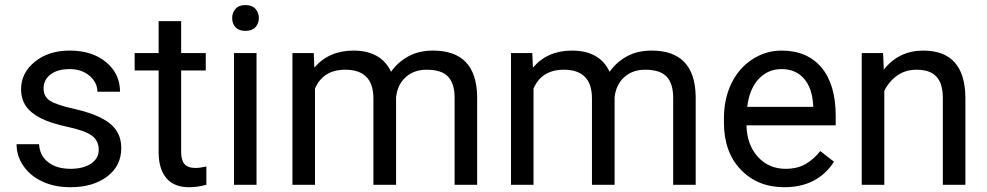

<svg xmlns="http://www.w3.org/2000/svg" viewBox="-20 -741 3959 770"><path d="M376 -140.1Q376 -176.8 348.4 -197Q320.8 -217.3 252.2 -231.9Q183.6 -246.6 143.3 -267.1Q103 -287.6 83.7 -315.9Q64.5 -344.2 64.5 -383.3Q64.5 -448.2 119.4 -493.2Q174.3 -538.1 259.8 -538.1Q349.6 -538.1 405.5 -491.7Q461.4 -445.3 461.4 -373H370.6Q370.6 -410.2 339.1 -437Q307.6 -463.9 259.8 -463.9Q210.4 -463.9 182.6 -442.4Q154.8 -420.9 154.8 -386.2Q154.8 -353.5 180.7 -336.9Q206.5 -320.3 274.2 -305.2Q341.8 -290 383.8 -269Q425.8 -248 446 -218.5Q466.3 -189 466.3 -146.5Q466.3 -75.7 409.7 -33Q353 9.8 262.7 9.8Q199.2 9.8 150.4 -12.7Q101.6 -35.2 74 -75.4Q46.4 -115.7 46.4 -162.6H136.7Q139.2 -117.2 173.1 -90.6Q207 -64 262.7 -64Q314 -64 345 -84.7Q376 -105.5 376 -140.1Z M706.5 -656.2V-528.3H805.2V-458.5H706.5V-130.9Q706.5 -99.1 719.7 -83.3Q732.9 -67.4 764.6 -67.4Q780.3 -67.4 807.6 -73.2V0Q772 9.8 738.3 9.8Q677.7 9.8 647 -26.9Q616.2 -63.5 616.2 -130.9V-458.5H520V-528.3H616.2V-656.2Z M1008.8 0H918.5V-528.3H1008.8ZM911.1 -668.5Q911.1 -690.4 924.6 -705.6Q938 -720.7 964.4 -720.7Q990.7 -720.7 1004.4 -705.6Q1018.1 -690.4 1018.1 -668.5Q1018.1 -646.5 1004.4 -631.8Q990.7 -617.2 964.4 -617.2Q938 -617.2 924.6 -631.8Q911.1 -646.5 911.1 -668.5Z M1238.3 -528.3 1240.7 -469.7Q1298.8 -538.1 1397.5 -538.1Q1508.3 -538.1 1548.3 -453.1Q1574.7 -491.2 1616.9 -514.6Q1659.2 -538.1 1716.8 -538.1Q1890.6 -538.1 1893.6 -354V0H1803.2V-348.6Q1803.2 -405.3 1777.3 -433.3Q1751.5 -461.4 1690.4 -461.4Q1640.1 -461.4 1606.9 -431.4Q1573.7 -401.4 1568.4 -350.6V0H1477.5V-346.2Q1477.5 -461.4 1364.7 -461.4Q1275.9 -461.4 1243.2 -385.7V0H1152.8V-528.3Z M2114.7 -528.3 2117.2 -469.7Q2175.3 -538.1 2273.9 -538.1Q2384.8 -538.1 2424.8 -453.1Q2451.2 -491.2 2493.4 -514.6Q2535.6 -538.1 2593.3 -538.1Q2767.1 -538.1 2770 -354V0H2679.7V-348.6Q2679.7 -405.3 2653.8 -433.3Q2627.9 -461.4 2566.9 -461.4Q2516.6 -461.4 2483.4 -431.4Q2450.2 -401.4 2444.8 -350.6V0H2354V-346.2Q2354 -461.4 2241.2 -461.4Q2152.3 -461.4 2119.6 -385.7V0H2029.3V-528.3Z M3125.5 9.8Q3018.1 9.8 2950.7 -60.8Q2883.3 -131.3 2883.3 -249.5V-266.1Q2883.3 -344.7 2913.3 -406.5Q2943.4 -468.3 2997.3 -503.2Q3051.3 -538.1 3114.3 -538.1Q3217.3 -538.1 3274.4 -470.2Q3331.5 -402.3 3331.5 -275.9V-238.3H2973.6Q2975.6 -160.2 3019.3 -112.1Q3063 -64 3130.4 -64Q3178.2 -64 3211.4 -83.5Q3244.6 -103 3269.5 -135.3L3324.7 -92.3Q3258.3 9.8 3125.5 9.8ZM3114.3 -463.9Q3059.6 -463.9 3022.5 -424.1Q2985.4 -384.3 2976.6 -312.5H3241.2V-319.3Q3237.3 -388.2 3204.1 -426Q3170.9 -463.9 3114.3 -463.9Z M3521.5 -528.3 3524.4 -461.9Q3585 -538.1 3682.6 -538.1Q3850.1 -538.1 3851.6 -349.1V0H3761.2V-349.6Q3760.7 -406.7 3735.1 -434.1Q3709.5 -461.4 3655.3 -461.4Q3611.3 -461.4 3578.1 -438Q3544.9 -414.6 3526.4 -376.5V0H3436V-528.3Z"/></svg>

Font: Roboto-o
Style: o-Regular
Weight: 400
Designer: Google
Version: Version 2.134; 2016; ttfautohint (v1.6)